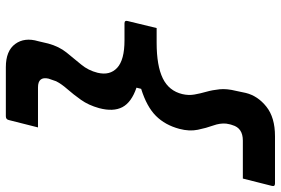

<svg xmlns="http://www.w3.org/2000/svg" viewBox="-189 -628 961 657"><g transform="rotate(-90 291.5 -299.5)"><path d="M250 -441Q260 -477 278.5 -503Q297 -529 315 -549.5Q333 -570 342 -588Q344 -595 346.5 -601Q349 -607 351 -614Q359 -650 321 -650H184Q191 -676 196.5 -699.5Q202 -723 209 -749Q211 -760 222 -760H390Q446 -760 469.5 -728Q493 -696 479 -649L471 -615Q461 -578 440 -552Q419 -526 399 -502Q379 -478 371 -446Q361 -404 388 -379Q415 -354 482 -354H540Q551 -354 548 -343L524 -244H474Q395 -244 352 -223Q309 -202 298 -156Q293 -135 296.5 -115Q300 -95 306 -74Q312 -53 314.5 -28.5Q317 -4 309 28L302 61Q292 102 255 131.5Q218 161 154 161H-8Q-19 161 -16 150Q-9 124 -3.5 100.5Q2 77 9 51H139Q182 51 192 15Q194 10 195 4.5Q196 -1 197 -6Q199 -27 190.5 -50.5Q182 -74 176 -103Q170 -132 179 -166Q192 -215 223.5 -246.5Q255 -278 316 -297L320 -313Q270 -330 253.5 -361Q237 -392 250 -441Z"/></g></svg>

Font: Recursive Mn Lnr St SmB
Style: Italic
Weight: 600
Italic angle: -15°
Monospace: yes
Version: Version 1.079;hotconv 1.0.112;makeotfexe 2.5.65598; ttfautoh